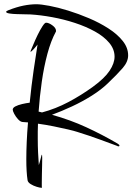

<svg xmlns="http://www.w3.org/2000/svg" viewBox="-20 -812 624 905"><path d="M174 73Q168 73 153 68.5Q138 64 125 56Q112 48 110 38Q104 -1 104 -61Q104 -99 106 -144Q108 -189 112 -235L86 -237Q76 -238 65 -250Q54 -262 47 -275.5Q40 -289 40 -295Q40 -304 52.5 -310.5Q65 -317 84 -321.5Q103 -326 120 -328Q128 -408 138.5 -480.5Q149 -553 157 -602Q146 -588 136.5 -578Q127 -568 124 -568V-571Q128 -580 137 -602Q146 -624 157.5 -647.5Q169 -671 180 -688Q191 -705 197 -705Q210 -705 227 -692.5Q244 -680 244 -667V-664Q220 -620 203.5 -558.5Q187 -497 177 -427Q167 -357 162 -286L178 -282Q242 -299 302.5 -331Q363 -363 418 -403Q473 -443 496.5 -478.5Q520 -514 520 -545Q520 -580 495 -610Q470 -640 427.5 -663.5Q385 -687 333 -704Q281 -721 226.5 -731Q172 -741 123 -744Q117 -744 99 -744.5Q81 -745 60 -745.5Q39 -746 24 -748.5Q9 -751 9 -756Q9 -760 20 -764Q58 -779 90.5 -785.5Q123 -792 152 -792Q173 -792 213 -784.5Q253 -777 301.5 -762Q350 -747 399.5 -726Q449 -705 491 -678Q533 -651 558.5 -619Q584 -587 584 -551Q584 -521 558.5 -491.5Q533 -462 489 -420Q457 -389 412.5 -361Q368 -333 319.5 -310.5Q271 -288 225 -271Q311 -247 386 -212.5Q461 -178 533 -136Q543 -130 543 -126Q543 -122 538 -122Q535 -122 533 -124Q506 -134 454.5 -153Q403 -172 345 -190Q330 -195 300 -202Q270 -209 233 -216.5Q196 -224 159 -229Q158 -211 158 -192.5Q158 -174 158 -157Q158 -124 159.5 -92.5Q161 -61 163 -34Q168 -49 172 -66Q176 -83 177 -83Q179 -83 179 -67Q179 -54 178.5 -33Q178 -12 177.5 10Q177 32 177 49Q177 57 177 63.5Q177 70 178 72Q178 73 174 73Z"/></svg>

Font: Comforter
Style: Regular
Weight: 400
Designer: Robert E. Leuschke
Foundry: Robert E. Leuschke
Version: Version 1.013; ttfautohint (v1.8.3)